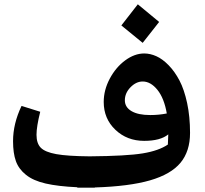

<svg xmlns="http://www.w3.org/2000/svg" viewBox="-20 -846 944 883"><path d="M711.9 -745.1 636.2 -648.9 538.1 -729 613.8 -826.2ZM854 -234.9Q854 -150.4 810.1 -97.4Q766.1 -44.4 670.2 -16.6Q574.2 11.2 416 16.1V17.1H377.9H335.9L335 15.1Q247.1 11.2 189.9 -2Q132.8 -15.1 99.4 -42Q65.9 -68.8 53 -105.2Q40 -141.6 40 -196.8Q40 -277.3 79.1 -358.9L165 -332Q147.9 -263.7 147.9 -226.1Q147.9 -186.5 167.7 -166.5Q187.5 -146.5 238.8 -137.2Q290 -127.9 392.1 -127Q562 -128.4 636.2 -140.6Q710.4 -152.8 752 -181.2Q753.9 -213.4 753.9 -228Q717.8 -198.2 643.1 -198.2Q564 -198.2 510.5 -249.3Q457 -300.3 457 -377Q457 -432.1 484.9 -484.4Q512.7 -536.6 555.9 -568.4Q599.1 -600.1 643.1 -600.1Q670.9 -600.1 699.2 -587.4Q727.5 -574.7 755.6 -545.9Q783.7 -517.1 805.4 -475.8Q827.1 -434.6 840.6 -372.1Q854 -309.6 854 -234.9ZM554.2 -384.8Q554.2 -353 584.7 -335Q615.2 -316.9 670.9 -316.9Q710.9 -316.9 747.1 -324.2Q734.9 -394.5 703.9 -432.9Q672.9 -471.2 636.2 -471.2Q606 -471.2 580.1 -444.6Q554.2 -418 554.2 -384.8Z"/></svg>

Font: FiraGO SemiBold
Style: Italic
Weight: 600
Italic angle: -8°
Designer: bBox Type GmbH
Foundry: bBox Type GmbH
Version: Version 1.001;PS 001.001;hotconv 1.0.88;makeotf.lib2.5.64775